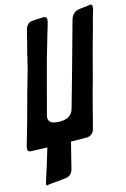

<svg xmlns="http://www.w3.org/2000/svg" viewBox="-135 -808 695 1058"><g transform="rotate(-10 212.5 -279.0)"><path d="M78 -15 -11 -10H-17Q-34 -10 -34 -29Q-34 -36 -33 -40Q-9 -163 -7 -173Q21 -334 45 -453Q47 -466 51 -491.5Q55 -517 57 -529L56 -528Q60 -547 66 -587L69 -605Q75 -648 80 -673Q82 -691 93.5 -703.5Q105 -716 122 -717Q132 -719 151.5 -721.5Q171 -724 180 -725H184Q201 -725 201 -706Q201 -700 200 -697Q198 -687 198 -684L197 -681V-679L194 -666Q194 -662 193 -660Q189 -638 186 -626Q158 -493 135 -354L107 -193V-194Q105 -186 105 -182Q105 -143 152 -143H158Q234 -143 246 -199Q281 -380 337 -685Q345 -725 383 -735L441 -747Q445 -749 449 -749Q459 -749 459 -732V-724L447 -664Q446 -659 444.5 -648.5Q443 -638 442 -633Q420 -521 388 -330Q378 -283 361 -179V-180Q353 -129 352 -124L343 -73Q341 -55 329.5 -44Q318 -33 302 -31L212 -24L188 126Q181 162 150 169H152Q142 170 125 174L116 176Q61 185 47 189Q39 191 38 191Q36 191 36 184Q36 177 37 174Q65 52 78 -15Z"/></g></svg>

Font: Bangerz Fix
Style: Regular
Weight: 400
Designer: vernon adams
Foundry: Vernon Adams
Version: Version 2.10;December 28, 2023;FontCreator 13.0.0.2683 64-bi